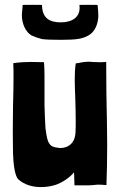

<svg xmlns="http://www.w3.org/2000/svg" viewBox="-20 -755 490 781"><path d="M146 6C167 6 189 3 209 -4C229 -11 262 -30 281 -54C282 -45 282 -36 282 -29L283 -1H314C354 0 370 -4 378 -4C386 -4 406 -3 413 -2C415 -58 416 -112 416 -166C416 -197 415 -227 415 -257C413 -339 412 -421 412 -503C402 -502 392 -502 383 -502C367 -502 354 -503 343 -504C329 -504 313 -502 288 -497C285 -475 284 -455 284 -430C284 -410 285 -388 286 -361C287 -334 288 -292 288 -262C288 -245 288 -228 287 -214C285 -182 269 -163 246 -156C240 -154 233 -153 227 -153C223 -153 220 -153 216 -154C188 -157 184 -165 176 -179C170 -194 167 -218 165 -233C164 -246 161 -311 161 -328V-364V-450C161 -469 160 -487 159 -502C141 -502 124 -503 106 -503C84 -503 61 -502 34 -498C35 -482 35 -461 35 -438C35 -400 34 -358 33 -326C33 -306 32 -258 32 -221C32 -184 33 -148 33 -131C34 -91 40 -38 55 -25C81 -2 115 6 146 6ZM227 -593C291 -593 316 -597 340 -611C365 -624 380 -658 380 -692C380 -706 378 -721 377 -735C356 -736 323 -735 303 -735C310 -685 273 -664 227 -664C180 -664 151 -683 151 -735C131 -735 95 -736 72 -735C72 -721 69 -706 69 -692C69 -658 85 -624 108 -611C121 -605 135 -600 151 -596C165 -594 192 -593 227 -593Z"/></svg>

Font: Londrina Solid CC
Style: CC
Weight: 400
Designer: Marcelo Magalhaes
Foundry: Tipos Pereira
Version: Version 1.003;FEAKit 1.0